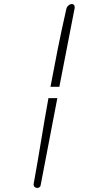

<svg xmlns="http://www.w3.org/2000/svg" viewBox="-20 -775 540 951"><path d="M230 -345Q247 -437 266 -532Q285 -627 308 -728Q310 -740 318.5 -747.5Q327 -755 335 -755Q350 -755 350 -738Q350 -735 349.5 -732Q349 -729 348 -726L274 -345ZM164 156Q157 156 151 150.5Q145 145 147 134Q167 24 184 -80.5Q201 -185 220 -289H264L181 144Q180 150 174.5 153Q169 156 164 156Z"/></svg>

Font: Hurricane
Style: Regular
Weight: 400
Designer: Robert E. Leuschke
Foundry: Robert E. Leuschke
Version: Version 1.010; ttfautohint (v1.8.3)